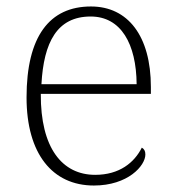

<svg xmlns="http://www.w3.org/2000/svg" viewBox="-20 -563 539 593"><path d="M270 10C375 10 429 -51 429 -86C429 -97 425 -103 418 -107C395 -61 349 -23 274 -23C172 -23 105 -106 106 -273H446V-294C446 -452 375 -543 261 -543C133 -543 62 -451 62 -262C62 -88 142 10 270 10ZM402 -303H108C115 -432 156 -512 260 -512C354 -512 401 -427 402 -303Z"/></svg>

Font: Noto Serif Ethiopic ExtraLight
Style: Regular
Weight: 200
Designer: Monotype Design Team
Foundry: Monotype Imaging Inc.
Version: Version 2.102